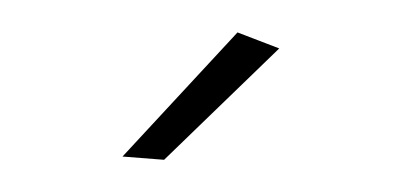

<svg xmlns="http://www.w3.org/2000/svg" viewBox="-26 -780 402 196"><g transform="rotate(-5 174.5 -681.5)"><path d="M222 -743 263 -723 136 -620 94 -627Z"/></g></svg>

Font: Argentum Sans ExtraLight
Style: Regular
Weight: 275
Designer: Julieta Ulanovsky (Modified by Cristiano Sobral)
Foundry: Julieta Ulanovsky
Version: Version 1.000; ttfautohint (v1.5.65-e2d9)